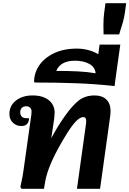

<svg xmlns="http://www.w3.org/2000/svg" viewBox="-20 -1185 812 1205"><path d="M674 -487Q674 -479 672 -459L608 0H463L518 -395Q521 -413 521 -425Q521 -438 516.5 -444Q512 -450 502 -450Q464 -450 400 -347Q281 -156 263 -42L256 0H122Q114 0 111 -4Q108 -8 109 -18Q110 -24 116 -50Q122 -76 127 -112L174 -446Q178 -468 178 -485Q178 -500 169 -509Q160 -518 144 -518Q127 -518 117 -508Q107 -498 107 -481Q107 -463 117 -453Q127 -443 144 -443H162Q162 -420 150 -407Q138 -394 114 -394Q83 -394 61 -415Q39 -436 39 -470Q39 -522 80 -554Q121 -586 185 -586Q249 -586 286 -556.5Q323 -527 323 -476Q323 -467 320 -440L302 -318Q342 -393 386 -455Q435 -524 475 -555Q515 -586 574 -586Q621 -586 647.5 -560.5Q674 -535 674 -487Z M702 -669Q702 -662 701 -658L699 -645Q580 -658 460 -662.5Q340 -667 203 -667Q194 -667 194 -673Q194 -726 225.5 -773.5Q257 -821 318 -850.5Q379 -880 462 -880Q535 -880 597 -845L605 -905H735ZM580 -725Q577 -764 540.5 -784Q504 -804 451 -804Q360 -804 333 -740Q409 -740 469 -737Q529 -734 580 -725Z M629 -1024Q629 -1070 634 -1107L642 -1165H772L764 -1107Q758 -1061 736 -996L728 -969H630Z"/></svg>

Font: Krub
Style: Bold Italic
Weight: 700
Italic angle: -8°
Designer: Ekaluck Peanpanawate
Foundry: Cadson Demak Co.,Ltd.
Version: Version 1.000; ttfautohint (v1.6)